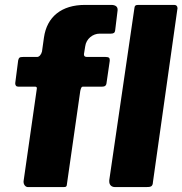

<svg xmlns="http://www.w3.org/2000/svg" viewBox="-20 -762 743 782"><path d="M335 -530C326 -530 322 -533 322 -540V-542L327 -573C331 -604 358 -625 386 -625H432C443 -625 448 -629 449 -638L459 -720C459 -721 459 -722 459 -723C459 -735 450 -742 433 -742H326C231 -742 171 -694 159 -609L151 -552C148 -540 140 -530 131 -530H74C59 -530 57 -527 54 -516L42 -423C42 -414 46 -409 55 -409H123C128 -409 130 -407 130 -403V-401L76 -24C76 -23 76 -22 76 -21C76 -11 83 0 94 0H238C250 0 252 -2 253 -15L307 -392C310 -404 312 -409 317 -409H395C407 -409 413 -413 414 -425L427 -514C427 -515 427 -516 427 -517C427 -525 425 -530 410 -530ZM702 -722C702 -724 703 -726 703 -728C703 -737 698 -742 690 -742H543C532 -742 528 -739 527 -726L425 -28C425 -26 425 -24 425 -23C425 -11 432 0 449 0H574C595 0 602 -2 603 -21Z"/></svg>

Font: Libre Franklin ExtraBold
Style: Italic
Weight: 800
Italic angle: -8°
Designer: Pablo Impallari, Rodrigo Fuenzalida
Foundry: Impallari Type
Version: Version 1.002; ttfautohint (v1.5)